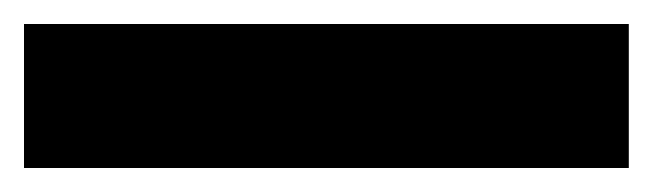

<svg xmlns="http://www.w3.org/2000/svg" viewBox="-22 45 544 160"><path d="M502 185H-2V65H502Z"/></svg>

Font: Noto Sans Hebrew Thin Black
Style: Regular
Weight: 900
Version: Version 3.001